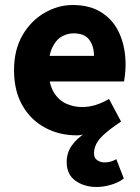

<svg xmlns="http://www.w3.org/2000/svg" viewBox="-20 -528 558 766"><path d="M366 218Q316 218 281 193Q246 168 246 118Q246 83 265.5 54Q285 25 324 0L326 4Q319 7 308 9.5Q297 12 287 12Q216 12 159 -19Q102 -50 69 -108Q36 -166 36 -248Q36 -329 69.5 -387Q103 -445 157 -476.5Q211 -508 270 -508Q341 -508 388 -476.5Q435 -445 458 -391Q481 -337 481 -270Q481 -251 479 -232.5Q477 -214 475 -203H150L148 -305H355Q355 -344 336 -369.5Q317 -395 273 -395Q249 -395 226 -382Q203 -369 188 -337Q173 -305 174 -248Q175 -192 194.5 -160Q214 -128 244 -114.5Q274 -101 307 -101Q336 -101 362.5 -109.5Q389 -118 415 -133L463 -43Q421 -15 397 6.5Q373 28 364 46.5Q355 65 355 84Q355 103 368.5 111.5Q382 120 396 120Q411 120 422.5 116.5Q434 113 444 107L474 184Q454 200 423.5 209Q393 218 366 218Z"/></svg>

Font: Source Sans 3
Style: Bold
Weight: 700
Designer: Paul D. Hunt
Foundry: Adobe
Version: Version 3.052;hotconv 1.1.0;makeotfexe 2.6.0